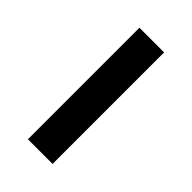

<svg xmlns="http://www.w3.org/2000/svg" viewBox="-169 -576 633 633"><g transform="rotate(45 147.5 -260.0)"><path d="M90 0H205V-520H90Z"/></g></svg>

Font: Grotesk 03
Style: Bold
Weight: 500
Designer: Frank Adebiaye, contributions by Jérémy Landes, Ariel Martín Pérez
Foundry: Velvetyne Type Foundry
Version: Version 3.000;Glyphs 3.1.2 (3150)